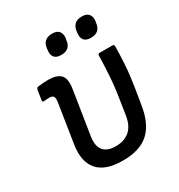

<svg xmlns="http://www.w3.org/2000/svg" viewBox="-165 -791 849 912"><g transform="rotate(-30 259.0 -334.5)"><path d="M246 11Q149 11 108.5 -36.5Q68 -84 82 -172L114 -376Q119 -406 113 -414.5Q107 -423 90 -423Q84 -423 76 -422.5Q68 -422 61 -421Q52 -420 53 -430L61 -484Q63 -489 65 -491.5Q67 -494 72 -495Q85 -497 100.5 -498Q116 -499 130 -499Q175 -499 195.5 -478Q216 -457 207 -401L170 -166Q162 -116 182.5 -90.5Q203 -65 250 -65Q297 -65 326.5 -90.5Q356 -116 364 -170L376 -248Q387 -316 390.5 -375.5Q394 -435 395 -479Q395 -488 405 -488H474Q484 -488 484 -479Q484 -438 480.5 -382Q477 -326 467 -264L453 -178Q439 -81 389.5 -35Q340 11 246 11ZM405 -570Q379 -570 368 -583.5Q357 -597 360 -620L361 -631Q367 -680 417 -680Q443 -680 454 -666.5Q465 -653 463 -631L461 -620Q456 -570 405 -570ZM242 -570Q216 -570 205 -583.5Q194 -597 197 -620L198 -631Q204 -680 254 -680Q280 -680 291 -666.5Q302 -653 300 -631L298 -620Q293 -570 242 -570Z"/></g></svg>

Font: Sofia Sans Semi Condensed Medium
Style: Italic
Weight: 500
Italic angle: -9°
Version: Version 4.100